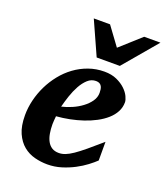

<svg xmlns="http://www.w3.org/2000/svg" viewBox="-135 -815 796 921"><g transform="rotate(20 262.5 -355.0)"><path d="M333 -396Q333 -404.8 331.8 -413.3Q330.6 -421.9 326.9 -428.7Q323.2 -435.5 316.2 -439.7Q309.1 -443.8 297.9 -443.8Q274.4 -443.8 256.1 -427.2Q237.8 -410.6 223.6 -385Q209.5 -359.4 199.2 -328.9Q189 -298.3 182.1 -271Q208 -276.9 234.9 -288.6Q261.7 -300.3 283.4 -316.7Q305.2 -333 319.1 -353Q333 -373 333 -396ZM462.9 -395Q462.9 -368.7 450.9 -346.2Q439 -323.7 418 -305.2Q397 -286.6 368.9 -271.7Q340.8 -256.8 308.8 -246.1Q276.9 -235.4 242.4 -228.5Q208 -221.7 174.8 -219.2Q173.8 -210 172.9 -198.2Q171.9 -186.5 171.9 -178.2Q171.9 -152.3 175.8 -130.4Q179.7 -108.4 188.5 -92.3Q197.3 -76.2 211.7 -67.1Q226.1 -58.1 247.1 -58.1Q263.2 -58.1 279.8 -64.5Q296.4 -70.8 318.4 -85.7Q340.3 -100.6 369.6 -125Q398.9 -149.4 439.9 -185.1V-89.8Q425.3 -75.7 401.9 -57.9Q378.4 -40 348.6 -24.4Q318.8 -8.8 284.7 1.7Q250.5 12.2 213.9 12.2Q181.2 12.2 148.9 3.9Q116.7 -4.4 91.1 -25.4Q65.4 -46.4 49.3 -82.3Q33.2 -118.2 33.2 -173.8Q33.2 -211.9 42.7 -251Q52.2 -290 69.8 -326.2Q87.4 -362.3 112.8 -394Q138.2 -425.8 170.2 -449.2Q202.1 -472.7 240.2 -486.3Q278.3 -500 320.8 -500Q357.4 -500 384.3 -487.8Q411.1 -475.6 428.7 -458.7Q446.3 -441.9 454.6 -424.1Q462.9 -406.2 462.9 -395ZM379.9 -550.8H261.7L184.6 -722.2H267.6L336.9 -627.9L441.9 -722.2H524.9Z"/></g></svg>

Font: Charis SIL Viet
Style: Bold Italic
Weight: 700
Italic angle: -11°
Foundry: SIL International
Version: Version 5.000